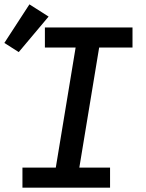

<svg xmlns="http://www.w3.org/2000/svg" viewBox="-51 -861 671 881"><path d="M52 0V-92H205L296 -643H155V-735H557V-643H404L313 -92H454V0ZM35 -622 -31 -664 84 -841 172 -785Z"/></svg>

Font: Iosevka Slab SmBdExObl
Style: Regular
Weight: 600
Width: 7
Italic angle: -9°
Monospace: yes
Designer: Belleve Invis
Foundry: Belleve Invis
Version: Version 11.1.0; ttfautohint (v1.8.3)